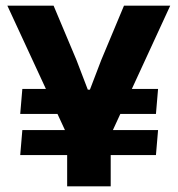

<svg xmlns="http://www.w3.org/2000/svg" viewBox="-20 -659 628 679"><path d="M327.5 -256 351 -344.5H539L531.5 -256ZM59 -199H539L531.5 -110.5H51.5ZM235 -344.5 259.5 -256H51.5L59 -344.5ZM224.5 -167 6 -639H169.5L250.5 -446.5L290.5 -342H298L338 -446.5L418.5 -639H582L364.5 -167ZM217.5 0V-307.5H371.5V0Z"/></svg>

Font: Anek Latin
Style: Bold
Weight: 700
Designer: Yesha Goshar
Foundry: Ek Type
Version: Version 1.003